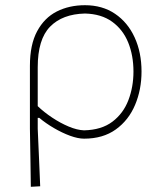

<svg xmlns="http://www.w3.org/2000/svg" viewBox="-20 -524 626 738"><path d="M98.5 194Q98 141.5 97 88.2Q96 35 95 -29V-271Q95 -352.5 122.8 -404Q150.5 -455.5 198.2 -479.8Q246 -504 306.5 -504Q373.5 -504 422.2 -471Q471 -438 497.5 -380.2Q524 -322.5 524 -249Q524 -179.5 499.2 -120.8Q474.5 -62 425.2 -26.5Q376 9 303 9Q280 9 249.2 -2.2Q218.5 -13.5 187.2 -31.8Q156 -50 131 -71H125V-29Q127.5 32 130 84.8Q132.5 137.5 134.5 192ZM303 -23Q370 -24.5 412 -56.2Q454 -88 473.5 -139Q493 -190 493 -249Q493 -310.5 472.8 -360.5Q452.5 -410.5 411 -440.5Q369.5 -470.5 306.5 -472Q220 -470 172.5 -421.5Q125 -373 125 -265.5V-116Q149.5 -92.5 180.8 -71.8Q212 -51 244.2 -37.5Q276.5 -24 303 -23Z"/></svg>

Font: Commissioner Loud Thin
Style: Regular
Weight: 100
Designer: Kostas Bartsokas
Foundry: Kostas Bartsokas
Version: Version 1.000; ttfautohint (v1.8.3)